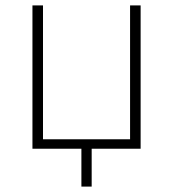

<svg xmlns="http://www.w3.org/2000/svg" viewBox="-20 -550 640 710"><path d="M100 0H281V140H319V0H500V-530H461V-35H139V-530H100Z"/></svg>

Font: Noto Sans Mono ExtraLight
Style: Regular
Weight: 200
Designer: Monotype Design Team
Foundry: Monotype Imaging Inc.
Version: Version 2.014